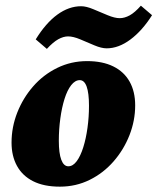

<svg xmlns="http://www.w3.org/2000/svg" viewBox="-20 -663 566 690"><path d="M195.3 7.8Q137.7 7.8 99.1 -11.7Q60.5 -31.2 41 -66.9Q21.5 -102.5 21.5 -150.4Q21.5 -206.1 42 -258.3Q62.5 -310.5 99.1 -352.5Q135.7 -394.5 185.5 -418.9Q235.4 -443.4 293 -443.4Q348.6 -443.4 387.2 -424.3Q425.8 -405.3 445.8 -369.6Q465.8 -334 465.8 -284.2Q465.8 -229.5 445.3 -177.2Q424.8 -125 388.2 -83Q351.6 -41 302.2 -16.6Q252.9 7.8 195.3 7.8ZM225.6 -65.4Q242.2 -65.4 255.9 -84Q269.5 -102.5 279.3 -133.8Q289.1 -165 294.4 -203.6Q299.8 -242.2 299.8 -283.2Q299.8 -328.1 291.5 -351.6Q283.2 -375 266.6 -375Q250 -375 235.8 -356.9Q221.7 -338.9 211.9 -307.6Q202.1 -276.4 196.8 -237.3Q191.4 -198.2 191.4 -157.2Q191.4 -112.3 200.2 -88.9Q209 -65.4 225.6 -65.4ZM486.3 -642.6 526.4 -608.4Q491.2 -552.7 448.7 -521Q406.2 -489.3 363.3 -489.3Q344.7 -489.3 319.3 -500Q293.9 -510.7 268.6 -521.5Q243.2 -532.2 224.6 -532.2Q208 -532.2 189.5 -522Q170.9 -511.7 148.4 -487.3L108.4 -521.5Q144.5 -580.1 186 -610.4Q227.5 -640.6 271.5 -640.6Q290 -640.6 315.4 -629.9Q340.8 -619.1 366.7 -608.4Q392.6 -597.7 410.2 -597.7Q427.7 -597.7 446.3 -607.9Q464.8 -618.2 486.3 -642.6Z"/></svg>

Font: Crimson Pro Black
Style: Italic
Weight: 900
Italic angle: -12°
Designer: Jacques Le Bailly
Foundry: Baron von Fonthausen
Version: Version 1.003